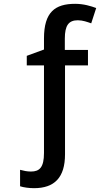

<svg xmlns="http://www.w3.org/2000/svg" viewBox="-20 -744 576 1004"><path d="M373 -724C268 -724 210 -681 210 -543V-485L120 -452V-402H210V56C210 131 187 153 142 153C121 153 104 149 85 144V230C103 236 132 240 158 240C265 240 320 184 320 63V-402H440V-483H319V-542C319 -611 339 -638 387 -638C413 -638 437 -629 457 -622L483 -702C456 -712 418 -724 373 -724Z"/></svg>

Font: Noto Sans Thai Medium
Style: Regular
Weight: 500
Designer: Monotype Design Team
Foundry: Monotype Imaging Inc.
Version: Version 1.901